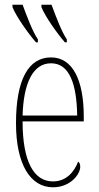

<svg xmlns="http://www.w3.org/2000/svg" viewBox="-20 -786 419 816"><path d="M256 -606H264V-619C242 -650 216 -720 199 -766H156V-756C171 -717 224 -642 256 -606ZM133 -606H141V-619C119 -650 93 -720 76 -766H33V-756C48 -717 101 -642 133 -606ZM205 10C280 10 321 -46 321 -77C321 -90 317 -96 312 -99C296 -57 263 -15 205 -15C125 -15 76 -97 76 -270H336V-291C336 -445 289 -542 197 -542C102 -542 48 -450 48 -262C48 -88 109 10 205 10ZM308 -295H76C80 -431 119 -517 197 -517C276 -517 306 -427 308 -295Z"/></svg>

Font: Noto Serif ExtraCondensed Thin
Style: Regular
Weight: 100
Width: 2
Designer: Monotype Design Team
Foundry: Monotype Imaging Inc.
Version: Version 2.013